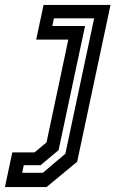

<svg xmlns="http://www.w3.org/2000/svg" viewBox="-86 -560 469 780"><path d="M-66 200 -36 59H54.5L103 18.5L191.5 -399H61L91 -540H363L227.5 97L103 200ZM4 142H88L179.5 64.5L296.5 -485.5H133L126.5 -454.5H259.5L152 50L79 111H10.5Z"/></svg>

Font: Tourney SemiBold
Style: Italic
Weight: 600
Italic angle: -12°
Version: Version 1.015